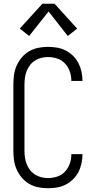

<svg xmlns="http://www.w3.org/2000/svg" viewBox="-20 -992 515 1020"><path d="M235 8Q209 8 183.5 3Q158 -2 135.5 -15Q113 -28 96 -48Q79 -68 68.5 -91.5Q58 -115 54.5 -140.5Q51 -166 51 -192V-543Q51 -569 54.5 -594.5Q58 -620 68.5 -643.5Q79 -667 96 -687Q113 -707 135.5 -720Q158 -733 183.5 -738Q209 -743 235 -743Q259 -743 283 -739Q307 -735 328.5 -724Q350 -713 367.5 -696Q385 -679 396 -658Q407 -637 412.5 -613Q418 -589 418 -565V-562H359V-564Q359 -589 350.5 -613Q342 -637 325 -655Q308 -673 284 -681Q260 -689 235 -689Q217 -689 199 -684.5Q181 -680 165.5 -670Q150 -660 139 -645.5Q128 -631 121.5 -614Q115 -597 112.5 -579Q110 -561 110 -543V-192Q110 -174 112.5 -156Q115 -138 121.5 -121Q128 -104 139 -89.5Q150 -75 165.5 -65Q181 -55 199 -50.5Q217 -46 235 -46Q260 -46 284 -54Q308 -62 325 -80Q342 -98 350.5 -122Q359 -146 359 -171V-173H418V-170Q418 -146 412.5 -122Q407 -98 396 -77Q385 -56 367.5 -39Q350 -22 328.5 -11Q307 0 283 4Q259 8 235 8ZM135 -801 85 -840 205 -972H270L390 -840L340 -801L238 -931Z"/></svg>

Font: Iosevka QP Light
Style: Regular
Weight: 300
Designer: Belleve Invis
Foundry: Belleve Invis
Version: Version 20.0.0; ttfautohint (v1.8.4)